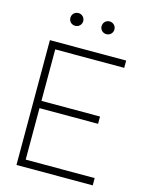

<svg xmlns="http://www.w3.org/2000/svg" viewBox="-132 -989 825 1070"><g transform="rotate(15 280.0 -453.5)"><path d="M365 -833.5C385.5 -833.5 402 -849.5 402 -870C402 -891 385.5 -907 365 -907C344 -907 328 -891 328 -870C328 -849.5 344 -833.5 365 -833.5ZM185 -833.5C205.5 -833.5 222 -849.5 222 -870C222 -891 205.5 -907 185 -907C164 -907 148 -891 148 -870C148 -849.5 164 -833.5 185 -833.5ZM70 0H510V-42H112V-339H450V-381H112V-678H510V-720H70Z"/></g></svg>

Font: Hauora ExtraLight
Style: Regular
Weight: 200
Designer: Mikhail Sharanda
Foundry: WCYS & Co.
Version: Version 1.010